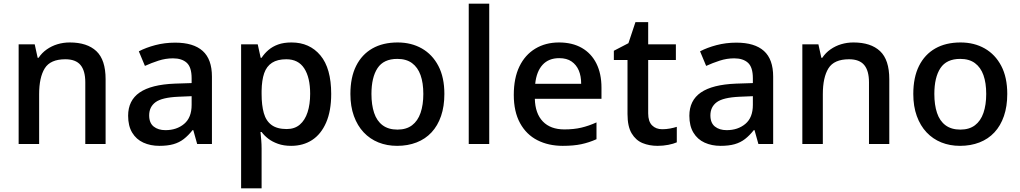

<svg xmlns="http://www.w3.org/2000/svg" viewBox="-20 -780 5527 1040"><path d="M358 -550Q452 -550 502 -503Q552 -456 552 -351V0H442V-334Q442 -397 416 -428Q390 -459 334 -459Q253 -459 222.5 -410Q192 -361 192 -270V0H81V-540H168L184 -467H189Q207 -494 233.5 -512.5Q260 -531 291.5 -540.5Q323 -550 358 -550Z M929 -549Q1028 -549 1078 -504Q1128 -459 1128 -365V0H1048L1027 -75H1023Q1000 -46 975.5 -27Q951 -8 919.5 1Q888 10 843 10Q795 10 756.5 -7.5Q718 -25 696 -61.5Q674 -98 674 -153Q674 -236 736.5 -279Q799 -322 927 -327L1018 -330V-356Q1018 -416 991.5 -440Q965 -464 917 -464Q877 -464 838.5 -451.5Q800 -439 765 -423L732 -502Q770 -522 821 -535.5Q872 -549 929 -549ZM946 -256Q857 -252 822.5 -226.5Q788 -201 788 -155Q788 -114 812.5 -94.5Q837 -75 876 -75Q937 -75 977.5 -109Q1018 -143 1018 -212V-259Z M1559 -550Q1657 -550 1715.5 -480Q1774 -410 1774 -271Q1774 -179 1746.5 -116Q1719 -53 1670.5 -21.5Q1622 10 1557 10Q1517 10 1486 -1Q1455 -12 1433.5 -28.5Q1412 -45 1397 -65H1391Q1393 -47 1395 -22Q1397 3 1397 24V240H1286V-540H1376L1392 -467H1397Q1412 -490 1434 -509Q1456 -528 1486.5 -539Q1517 -550 1559 -550ZM1531 -459Q1483 -459 1453.5 -440Q1424 -421 1411 -383.5Q1398 -346 1397 -288V-271Q1397 -210 1409 -167.5Q1421 -125 1451 -103Q1481 -81 1533 -81Q1576 -81 1604 -105Q1632 -129 1646 -172Q1660 -215 1660 -272Q1660 -360 1628 -409.5Q1596 -459 1531 -459Z M2387 -271Q2387 -204 2369 -151.5Q2351 -99 2317.5 -63Q2284 -27 2236.5 -8.5Q2189 10 2131 10Q2076 10 2030 -8.5Q1984 -27 1950 -63Q1916 -99 1897 -151.5Q1878 -204 1878 -271Q1878 -361 1909 -423Q1940 -485 1997 -517.5Q2054 -550 2134 -550Q2208 -550 2265 -517.5Q2322 -485 2354.5 -423Q2387 -361 2387 -271ZM1992 -271Q1992 -212 2006.5 -168.5Q2021 -125 2052.5 -101.5Q2084 -78 2133 -78Q2181 -78 2212 -101.5Q2243 -125 2258 -168.5Q2273 -212 2273 -271Q2273 -331 2258 -373Q2243 -415 2212 -438Q2181 -461 2132 -461Q2058 -461 2025 -411Q1992 -361 1992 -271Z M2630 0H2519V-760H2630Z M3008 -550Q3080 -550 3131.5 -520.5Q3183 -491 3210.5 -436Q3238 -381 3238 -305V-245H2877Q2879 -165 2920.5 -122Q2962 -79 3037 -79Q3088 -79 3128.5 -88.5Q3169 -98 3211 -117V-26Q3171 -8 3129 1Q3087 10 3028 10Q2951 10 2891 -20.5Q2831 -51 2797 -113Q2763 -175 2763 -266Q2763 -357 2793.5 -420Q2824 -483 2879.5 -516.5Q2935 -550 3008 -550ZM3009 -465Q2952 -465 2919 -429Q2886 -393 2879 -326H3128Q3128 -368 3115 -398.5Q3102 -429 3076 -447Q3050 -465 3009 -465Z M3567 -80Q3589 -80 3610 -84Q3631 -88 3646 -93V-9Q3628 -1 3600 4.5Q3572 10 3542 10Q3497 10 3460.5 -5Q3424 -20 3401.5 -57.5Q3379 -95 3379 -162V-455H3305V-505L3384 -546L3422 -660H3491V-540H3641V-455H3491V-166Q3491 -122 3512 -101Q3533 -80 3567 -80Z M3969 -549Q4068 -549 4118 -504Q4168 -459 4168 -365V0H4088L4067 -75H4063Q4040 -46 4015.5 -27Q3991 -8 3959.5 1Q3928 10 3883 10Q3835 10 3796.5 -7.5Q3758 -25 3736 -61.5Q3714 -98 3714 -153Q3714 -236 3776.5 -279Q3839 -322 3967 -327L4058 -330V-356Q4058 -416 4031.5 -440Q4005 -464 3957 -464Q3917 -464 3878.5 -451.5Q3840 -439 3805 -423L3772 -502Q3810 -522 3861 -535.5Q3912 -549 3969 -549ZM3986 -256Q3897 -252 3862.5 -226.5Q3828 -201 3828 -155Q3828 -114 3852.5 -94.5Q3877 -75 3916 -75Q3977 -75 4017.5 -109Q4058 -143 4058 -212V-259Z M4603 -550Q4697 -550 4747 -503Q4797 -456 4797 -351V0H4687V-334Q4687 -397 4661 -428Q4635 -459 4579 -459Q4498 -459 4467.5 -410Q4437 -361 4437 -270V0H4326V-540H4413L4429 -467H4434Q4452 -494 4478.5 -512.5Q4505 -531 4536.5 -540.5Q4568 -550 4603 -550Z M5436 -271Q5436 -204 5418 -151.5Q5400 -99 5366.5 -63Q5333 -27 5285.5 -8.5Q5238 10 5180 10Q5125 10 5079 -8.5Q5033 -27 4999 -63Q4965 -99 4946 -151.5Q4927 -204 4927 -271Q4927 -361 4958 -423Q4989 -485 5046 -517.5Q5103 -550 5183 -550Q5257 -550 5314 -517.5Q5371 -485 5403.5 -423Q5436 -361 5436 -271ZM5041 -271Q5041 -212 5055.5 -168.5Q5070 -125 5101.5 -101.5Q5133 -78 5182 -78Q5230 -78 5261 -101.5Q5292 -125 5307 -168.5Q5322 -212 5322 -271Q5322 -331 5307 -373Q5292 -415 5261 -438Q5230 -461 5181 -461Q5107 -461 5074 -411Q5041 -361 5041 -271Z"/></svg>

Font: Noto Sans Oriya Medium
Style: Regular
Weight: 500
Version: Version 2.003